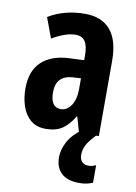

<svg xmlns="http://www.w3.org/2000/svg" viewBox="-88 -614 641 906"><g transform="rotate(10 232.0 -161.5)"><path d="M246.1 -557.1Q325.7 -557.1 367.4 -508.1Q409.2 -459 409.2 -361.8V0H314L293 -73.2H290Q265.1 -31.2 234.6 -10.7Q204.1 9.8 155.8 9.8Q110.4 9.8 82.3 -14.6Q54.2 -39.1 41.5 -78.1Q28.8 -117.2 28.8 -161.1Q28.8 -246.6 76.2 -290.5Q123.5 -334.5 210.9 -337.9L278.8 -340.8V-362.8Q278.8 -407.7 264.9 -429.9Q251 -452.1 219.2 -452.1Q171.4 -452.1 106.9 -414.1L70.8 -511.2Q147 -557.1 246.1 -557.1ZM278.8 -253.9 242.2 -252Q160.2 -247.6 160.2 -167Q160.2 -94.2 209 -94.2Q239.7 -94.2 259.3 -124Q278.8 -153.8 278.8 -204.1ZM342.3 102.1Q342.3 121.6 353 133.8Q363.8 146 384.3 146Q397 146 405.3 143.3Q413.6 140.6 420.4 137.2V221.2Q409.7 226.1 393.6 230Q377.4 233.9 356 233.9Q298.3 233.9 269.8 206.3Q241.2 178.7 241.2 129.9Q241.2 94.7 261.2 56.6Q281.2 18.6 327.1 -15.1L396 0Q363.8 33.7 353 55.7Q342.3 77.6 342.3 102.1Z"/></g></svg>

Font: Open Sans Condensed
Style: Bold
Weight: 700
Width: 3
Designer: Monotype Design Team
Foundry: Monotype Imaging Inc.
Version: Version 3.003; ttfautohint (v1.8.4)